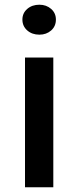

<svg xmlns="http://www.w3.org/2000/svg" viewBox="-20 -794 327 814"><path d="M147 -647Q116 -647 95.5 -665Q75 -683 75 -711Q75 -738.5 95.5 -756.2Q116 -774 147 -774Q176.5 -774 196.8 -756.2Q217 -738.5 217 -711Q217 -682.5 196.8 -664.8Q176.5 -647 147 -647ZM86 0V-550H206V0Z"/></svg>

Font: Junction SemiBold
Style: Regular
Weight: 600
Designer: Caroline Hadilaksono
Foundry: Caroline Hadilaksono, Tyler Finck, The League of Moveable Type
Version: Version 2.000; ttfautohint (v1.8.3)